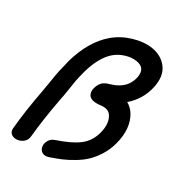

<svg xmlns="http://www.w3.org/2000/svg" viewBox="-181 -861 920 995"><g transform="rotate(30 279.0 -363.0)"><path d="M259 14Q294 2 323 -10Q352 -22 387 -43Q421 -63 446 -87Q471 -111 493 -146.5Q515 -182 526 -224Q552 -323 512 -392Q494 -421 467 -436Q531 -491 549 -574Q564 -646 531.5 -689.5Q499 -733 439 -743Q387 -751 326.5 -733Q266 -715 220 -676Q137 -605 98 -469Q92 -442 88 -426Q84 -410 81 -397.5Q78 -385 75.5 -369.5Q73 -354 69 -329Q61 -279 59 -270Q32 -127 23 -24Q21 -1 35 9.5Q49 20 69 18.5Q89 17 106 3.5Q123 -10 125 -36Q134 -134 160 -274Q166 -300 171 -335Q176 -370 181 -398Q184 -414 196 -461Q225 -562 277 -606Q303 -628 338 -638.5Q373 -649 403 -644Q461 -635 449 -574Q437 -518 388 -490Q372 -480 351 -474Q347 -472 336 -469Q331 -468 329 -467Q323 -465 320 -463L315 -460Q303 -455 291 -436Q277 -410 279 -389Q283 -357 317 -352Q328 -350 344 -351Q345 -351 353 -352Q360 -353 364 -353Q404 -356 420 -328Q443 -290 427 -230Q412 -173 369 -140Q326 -107 245 -80Q220 -72 209.5 -53.5Q199 -35 201.5 -16.5Q204 2 219 12Q234 22 259 14Z"/></g></svg>

Font: Balsamiq Sans
Style: Italic
Weight: 400
Italic angle: -12°
Designer: Michael Angeles
Foundry: Balsamiq SRL
Version: Version 1.020; ttfautohint (v1.8.4.7-5d5b);gftools[0.9.26]